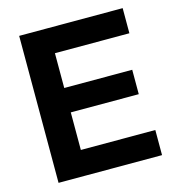

<svg xmlns="http://www.w3.org/2000/svg" viewBox="-102 -769 794 858"><g transform="rotate(-15 294.5 -340.0)"><path d="M63.8 -680H198.1V0H63.8ZM98.8 -402.9H512.6V-290H98.8ZM98.8 -680H542.6V-563.8H98.8ZM98.8 -116.2H542.6V0H98.8Z"/></g></svg>

Font: TASA Orbiter VF Text
Style: Regular
Weight: 400
Designer: Weizhong Zhang
Foundry: 本地遙控
Version: Version 1.001;Glyphs 3.2 (3192)